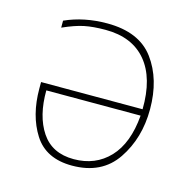

<svg xmlns="http://www.w3.org/2000/svg" viewBox="-86 -623 712 718"><g transform="rotate(15 270.0 -264.0)"><path d="M244 -538Q154 -538 81 -505V-478Q128 -499 162 -506Q196 -513 244 -513Q347 -513 401.5 -448Q456 -383 454 -262H61V-237Q61 -133 106.5 -61.5Q152 10 253 10Q368 10 424.5 -73.5Q481 -157 481 -269Q481 -385 424.5 -461.5Q368 -538 244 -538ZM453 -237Q444 -128 390.5 -71.5Q337 -15 253 -15Q169 -15 128 -76.5Q87 -138 88 -237Z"/></g></svg>

Font: Noto Sans UI Thin
Style: Regular
Weight: 250
Designer: Monotype Design Team
Foundry: Monotype Imaging Inc.
Version: Version 1.901